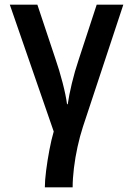

<svg xmlns="http://www.w3.org/2000/svg" viewBox="-20 -562 570 822"><path d="M172 240Q172 211 177.5 168Q183 125 191.5 80Q200 35 210 1L22 -542H140L217 -311Q234 -262 248 -208Q262 -154 267 -116H270Q275 -152 287.5 -204.5Q300 -257 317 -307L394 -542H508L335 -19Q322 21 312 66.5Q302 112 296.5 157.5Q291 203 291 240Z"/></svg>

Font: Noto Sans Mono Condensed SemiBold
Style: Regular
Weight: 600
Width: 3
Designer: Monotype Design Team
Foundry: Monotype Imaging Inc.
Version: Version 2.014